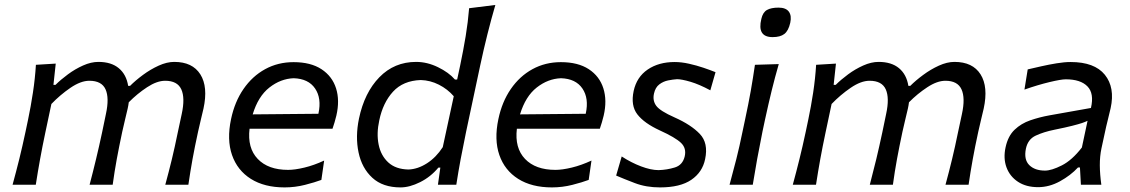

<svg xmlns="http://www.w3.org/2000/svg" viewBox="-20 -764 4674 794"><path d="M32 0Q47 -55 59.8 -106.5Q72.5 -158 85.5 -219L96 -269Q107.5 -323.5 116.2 -381.2Q125 -439 128.5 -496L210.5 -501L201 -413H209.5Q231 -434.5 260.8 -456.5Q290.5 -478.5 323.5 -493.2Q356.5 -508 387 -508Q440 -508 471.2 -482Q502.5 -456 510 -409H518Q540.5 -431.5 571.2 -454.2Q602 -477 636 -492.5Q670 -508 700.5 -508Q776 -508 808.5 -456.5Q841 -405 821.5 -315Q817 -294 811 -270.8Q805 -247.5 799 -219Q785.5 -157 776.2 -106Q767 -55 759 0H663.5Q678.5 -55 690.8 -105.8Q703 -156.5 715 -215.5L731.5 -292.5Q746 -359 729.8 -394.5Q713.5 -430 663 -430Q629 -430 588.2 -403.2Q547.5 -376.5 512.5 -341Q511 -328.5 508 -315Q503.5 -294 497.5 -270.8Q491.5 -247.5 485.5 -219Q472.5 -158 463 -106.5Q453.5 -55 446 0H350.5Q365 -55 377.2 -106Q389.5 -157 402 -215.5L418 -292.5Q432.5 -359 416.5 -394.5Q400.5 -430 349.5 -430Q314 -430 271.2 -400.8Q228.5 -371.5 192.5 -334L167.5 -216Q155 -157 145.8 -106Q136.5 -55 128 0Z M1157 11Q1073.5 11 1017.5 -24.2Q961.5 -59.5 939.5 -123Q917.5 -186.5 935.5 -271.5Q950.5 -343 987 -396Q1023.5 -449 1076.5 -478Q1129.5 -507 1194 -507Q1265 -507 1309.5 -477.8Q1354 -448.5 1369.8 -398.5Q1385.5 -348.5 1371 -286Q1368 -272.5 1363.5 -258Q1359 -243.5 1355 -231.5H1012Q1002.5 -152 1045.8 -106.8Q1089 -61.5 1171.5 -61.5Q1199.5 -61.5 1239 -71Q1278.5 -80.5 1320.5 -100L1309 -20Q1282.5 -10 1241.2 0.5Q1200 11 1157 11ZM1194.5 -440.5Q1140.5 -438.5 1094 -402Q1047.5 -365.5 1025 -291L1296.5 -293.5L1297 -295Q1310.5 -357.5 1283 -398Q1255.5 -438.5 1194.5 -440.5Z M1636.5 11Q1563 11 1519.8 -28.8Q1476.5 -68.5 1462.8 -133.5Q1449 -198.5 1464.5 -273.5Q1487 -381 1548.8 -444.5Q1610.5 -508 1701 -508Q1746.5 -508 1791.2 -486.2Q1836 -464.5 1861.5 -435H1870.5L1883 -493.5Q1896 -555.5 1905.8 -614.5Q1915.5 -673.5 1920 -730L2028.5 -743.5Q1994 -625 1966 -494L1907.5 -219Q1894.5 -156.5 1885 -105.8Q1875.5 -55 1867 0H1791L1801 -71H1793Q1761 -32.5 1717.5 -10.8Q1674 11 1636.5 11ZM1669.5 -63Q1708 -64.5 1745.8 -88.8Q1783.5 -113 1811 -155.5L1856.5 -366Q1831 -395.5 1795 -413.8Q1759 -432 1720 -433Q1647 -430.5 1605.2 -384.8Q1563.5 -339 1548.5 -266.5Q1536.5 -212 1545.8 -166.2Q1555 -120.5 1585.8 -92.2Q1616.5 -64 1669.5 -63Z M2262.5 11Q2179 11 2123 -24.2Q2067 -59.5 2045 -123Q2023 -186.5 2041 -271.5Q2056 -343 2092.5 -396Q2129 -449 2182 -478Q2235 -507 2299.5 -507Q2370.5 -507 2415 -477.8Q2459.5 -448.5 2475.2 -398.5Q2491 -348.5 2476.5 -286Q2473.5 -272.5 2469 -258Q2464.5 -243.5 2460.5 -231.5H2117.5Q2108 -152 2151.2 -106.8Q2194.5 -61.5 2277 -61.5Q2305 -61.5 2344.5 -71Q2384 -80.5 2426 -100L2414.5 -20Q2388 -10 2346.8 0.5Q2305.5 11 2262.5 11ZM2300 -440.5Q2246 -438.5 2199.5 -402Q2153 -365.5 2130.5 -291L2402 -293.5L2402.5 -295Q2416 -357.5 2388.5 -398Q2361 -438.5 2300 -440.5Z M2709.5 11Q2652 11 2605.5 -6.8Q2559 -24.5 2528 -38L2551 -117Q2590 -91.5 2631 -76Q2672 -60.5 2703.5 -60.5Q2738.5 -61.5 2770.8 -71.5Q2803 -81.5 2811.5 -117Q2819.5 -151 2796.2 -173.2Q2773 -195.5 2708 -225Q2644 -254.5 2615.8 -291Q2587.5 -327.5 2600.5 -388Q2613 -445.5 2658.5 -476.5Q2704 -507.5 2770 -507.5Q2798 -507.5 2829.2 -500.5Q2860.5 -493.5 2889.2 -483.8Q2918 -474 2939 -465.5L2917.5 -390.5Q2872 -415 2835.5 -425.8Q2799 -436.5 2780 -436.5Q2763.5 -435.5 2743.2 -431.5Q2723 -427.5 2706.5 -415Q2690 -402.5 2684.5 -377Q2678 -348 2693.8 -326.5Q2709.5 -305 2769.5 -278.5Q2838 -248 2874 -210.2Q2910 -172.5 2896 -106Q2885 -52 2839 -20.5Q2793 11 2709.5 11Z M2997 0Q3012 -55 3025 -106.2Q3038 -157.5 3050.5 -219L3061 -268.5Q3075.5 -336 3084.8 -388.5Q3094 -441 3102 -496L3200.5 -499Q3184.5 -443.5 3171.5 -390.5Q3158.5 -337.5 3143.5 -268.5L3133 -219Q3120.5 -157.5 3111.2 -106.2Q3102 -55 3093 0ZM3175 -610.5Q3110 -610.5 3128.5 -686Q3134.5 -713 3151.8 -722.8Q3169 -732.5 3199.5 -732.5Q3230 -732.5 3242.2 -715.8Q3254.5 -699 3248 -669.5Q3240.5 -636.5 3223.5 -623.5Q3206.5 -610.5 3175 -610.5Z M3258.5 0Q3273.5 -55 3286.2 -106.5Q3299 -158 3312 -219L3322.5 -269Q3334 -323.5 3342.8 -381.2Q3351.5 -439 3355 -496L3437 -501L3427.5 -413H3436Q3457.5 -434.5 3487.2 -456.5Q3517 -478.5 3550 -493.2Q3583 -508 3613.5 -508Q3666.5 -508 3697.8 -482Q3729 -456 3736.5 -409H3744.5Q3767 -431.5 3797.8 -454.2Q3828.5 -477 3862.5 -492.5Q3896.5 -508 3927 -508Q4002.5 -508 4035 -456.5Q4067.5 -405 4048 -315Q4043.5 -294 4037.5 -270.8Q4031.5 -247.5 4025.5 -219Q4012 -157 4002.8 -106Q3993.5 -55 3985.5 0H3890Q3905 -55 3917.2 -105.8Q3929.5 -156.5 3941.5 -215.5L3958 -292.5Q3972.5 -359 3956.2 -394.5Q3940 -430 3889.5 -430Q3855.5 -430 3814.8 -403.2Q3774 -376.5 3739 -341Q3737.5 -328.5 3734.5 -315Q3730 -294 3724 -270.8Q3718 -247.5 3712 -219Q3699 -158 3689.5 -106.5Q3680 -55 3672.5 0H3577Q3591.5 -55 3603.8 -106Q3616 -157 3628.5 -215.5L3644.5 -292.5Q3659 -359 3643 -394.5Q3627 -430 3576 -430Q3540.5 -430 3497.8 -400.8Q3455 -371.5 3419 -334L3394 -216Q3381.5 -157 3372.2 -106Q3363 -55 3354.5 0Z M4273 10Q4223.5 10 4189.8 -12.2Q4156 -34.5 4142.2 -72Q4128.5 -109.5 4138.5 -155Q4148.5 -201.5 4175.8 -227.5Q4203 -253.5 4240.8 -266.5Q4278.5 -279.5 4320 -287L4491.5 -317.5Q4505.5 -377.5 4477 -406.8Q4448.5 -436 4387.5 -436Q4368 -436 4320 -424.5Q4272 -413 4216.5 -393.5L4230 -477Q4254 -482.5 4285.8 -489.8Q4317.5 -497 4349.5 -502.2Q4381.5 -507.5 4407.5 -507.5Q4506.5 -507.5 4549 -454.8Q4591.5 -402 4573 -317Q4568 -294 4561.2 -268Q4554.5 -242 4548 -210.5L4535 -150.5Q4528 -117.5 4528.2 -80.2Q4528.5 -43 4534.5 0H4450L4446 -71.5H4438Q4407.5 -38.5 4363.2 -14.2Q4319 10 4273 10ZM4301.5 -58.5Q4328.5 -58.5 4371 -80Q4413.5 -101.5 4454 -154L4477.5 -264.5Q4468.5 -260 4454.5 -255.2Q4440.5 -250.5 4414 -243.8Q4387.5 -237 4340.5 -227.5Q4296 -218.5 4263.2 -203.2Q4230.5 -188 4222.5 -149Q4213.5 -104 4236.5 -81.2Q4259.5 -58.5 4301.5 -58.5Z"/></svg>

Font: Commissioner Flair
Style: Italic
Weight: 400
Italic angle: -12°
Designer: Kostas Bartsokas
Foundry: Kostas Bartsokas
Version: Version 1.000; ttfautohint (v1.8.3)